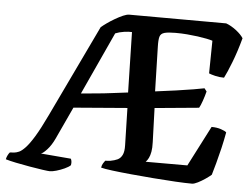

<svg xmlns="http://www.w3.org/2000/svg" viewBox="-90 -768 1076 831"><g transform="rotate(5 448.5 -352.5)"><path d="M155 0Q148 0 123.5 -3.5Q99 -7 67 -12.5Q35 -18 6 -24Q-23 -30 -39 -35Q-37 -45 -32.5 -53.5Q-28 -62 -24 -66L-6 -67Q4 -68 15.5 -73Q27 -78 43 -95Q59 -112 80 -146.5Q101 -181 129 -240L320 -640Q329 -648 344.5 -659Q360 -670 378 -680.5Q396 -691 412 -698Q428 -705 439 -705L860 -704Q882 -696 904 -679Q926 -662 936 -646Q920 -587 901.5 -539.5Q883 -492 871 -469Q851 -469 832.5 -473.5Q814 -478 805 -482L807 -624Q798 -627 781 -630.5Q764 -634 742 -637Q720 -640 695.5 -642Q671 -644 645 -644Q613 -644 597 -639.5Q581 -635 577 -621Q573 -607 574 -576L579 -384Q627 -390 669.5 -396Q712 -402 744.5 -407.5Q777 -413 791 -416L801 -403Q796 -383 788.5 -361.5Q781 -340 775 -330L583 -312L588 -164Q589 -139 586 -122.5Q583 -106 577.5 -95Q572 -84 565 -77H746L836 -252Q859 -252 877 -246Q895 -240 901 -234Q895 -200 886.5 -164Q878 -128 869.5 -97Q861 -66 855 -46Q846 -38 830 -27Q814 -16 798 -8Q782 0 773 0Q745 0 700.5 -2.5Q656 -5 605.5 -9Q555 -13 507.5 -17.5Q460 -22 424.5 -26.5Q389 -31 375 -35Q377 -47 382 -54.5Q387 -62 390 -66L413 -68Q430 -71 443 -77Q456 -83 463.5 -98Q471 -113 470 -141L466 -302L233 -283L168 -143Q154 -113 136.5 -94Q119 -75 110 -73L241 -62Q243 -59 244.5 -52Q246 -45 244 -34Q236 -26 218.5 -18Q201 -10 183.5 -5Q166 0 155 0ZM260 -347Q292 -350 326 -353Q360 -356 394.5 -360.5Q429 -365 463 -369L457 -631Q443 -632 422.5 -629Q402 -626 385 -619Z"/></g></svg>

Font: Texturina 12pt
Style: Bold Italic
Weight: 700
Italic angle: -11°
Designer: Guillermo Torres Carreño
Foundry: Omnibus-Type
Version: Version 1.002